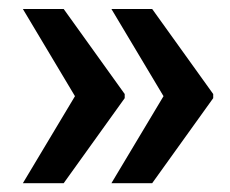

<svg xmlns="http://www.w3.org/2000/svg" viewBox="-20 -484 515 430"><path d="M31.2 -73.7 147.9 -268.6 31.2 -463.9H122.6L259.3 -273.4V-264.2L122.6 -73.7ZM229.5 -73.7 346.2 -268.6 229.5 -463.9H320.8L457.5 -273.4V-264.2L320.8 -73.7Z"/></svg>

Font: Roboto Slab LO
Style: Bold
Weight: 700
Designer: Google
Version: Version 2.000